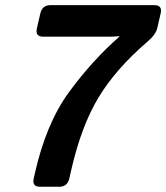

<svg xmlns="http://www.w3.org/2000/svg" viewBox="-20 -714 638 737"><path d="M146 -573.2Q114.3 -573.2 121.6 -605L134.8 -662.6Q142.1 -694.3 173.8 -694.3H572.3Q604 -694.3 596.7 -662.6L584 -607.4Q578.1 -581.5 547.4 -555.2Q424.3 -449.7 357.9 -339.4Q291.5 -229 252.9 -59.1L246.1 -28.8Q238.8 2.9 207 2.9H133.8Q102.5 2.9 109.4 -28.8L112.3 -42Q155.8 -238.8 244.9 -360.4Q334 -481.9 438 -573.2L438.5 -575.2Q418.5 -573.2 398.9 -573.2Z"/></svg>

Font: Istok
Style: Bold Italic
Weight: 700
Italic angle: -13°
Designer: Andrey V. Panov
Foundry: Andrey V. Panov
Version: Version 1.0.3